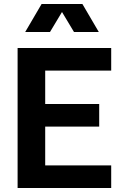

<svg xmlns="http://www.w3.org/2000/svg" viewBox="-20 -940 620 960"><path d="M68 -700H536V-587H206V-420H476V-307H206V-113H536V0H68ZM188 -920H392L474 -780H350L290 -880L230 -780H106Z"/></svg>

Font: Uncut Sans Variable
Style: Regular
Weight: 400
Designer: Kasper Nordkvist
Foundry: UNCUT.wtf
Version: Version 1.303;Glyphs 3.1.2 (3151)